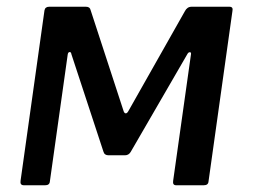

<svg xmlns="http://www.w3.org/2000/svg" viewBox="-20 -550 751 570"><path d="M51 0Q39 0 41 -13L112 -519Q114 -530 126 -530H235Q247 -530 249 -520L347 -220Q349 -214 353 -213.5Q357 -213 361 -220L529 -517Q532 -523 537 -526.5Q542 -530 549 -530H661Q673 -530 670 -517L599 -11Q598 0 585 0H503Q492 0 494 -13L547 -389Q548 -395 543.5 -395Q539 -395 536 -389L368 -99Q362 -89 351 -89H302Q290 -89 287 -100L192 -389Q191 -396 186.5 -395.5Q182 -395 181 -388L128 -11Q127 0 114 0Z"/></svg>

Font: Libre Franklin Medium
Style: Italic
Weight: 500
Italic angle: -8°
Designer: Pablo Impallari, Rodrigo Fuenzalida, Nhung Nguyen
Foundry: Impallari Type
Version: Version 3.000